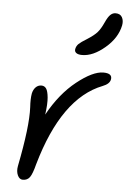

<svg xmlns="http://www.w3.org/2000/svg" viewBox="-55 -761 577 859"><g transform="rotate(5 234.0 -331.0)"><path d="M295.9 -521Q277.8 -521 269.3 -527.6Q260.7 -534.2 263.2 -545.9Q266.1 -559.6 275.9 -568.8Q285.6 -578.1 312 -594.2Q342.8 -613.8 356.7 -629.6Q370.6 -645.5 383.8 -674.8Q395.5 -700.7 406 -710.4Q416.5 -720.2 429.2 -720.2Q450.2 -720.2 458.5 -705.1Q466.8 -689.9 462.9 -668.9Q451.2 -611.3 397.9 -566.2Q344.7 -521 295.9 -521ZM80.1 58.1Q64.9 58.1 56.9 40.5Q48.8 22.9 53.2 -1Q89.4 -182.6 85 -268.1Q82.5 -305.2 86.9 -330.1Q90.8 -347.7 101.3 -358.4Q111.8 -369.1 127 -369.1Q140.6 -369.1 148.4 -357.9Q156.2 -346.7 158.9 -318.4Q161.6 -290 154.8 -241.2Q208 -337.9 279.3 -394.5Q350.6 -451.2 397.9 -451.2Q439.5 -451.2 434.1 -422.9Q430.2 -402.8 399.9 -391.1Q220.7 -321.3 133.8 -16.1Q122.6 27.8 111.6 43Q100.6 58.1 80.1 58.1Z"/></g></svg>

Font: Shantell Sans Irregular Bouncy
Style: Italic
Weight: 300
Italic angle: -11.31°
Designer: Stephen Nixon, Anya Danilova, Shantell Martin
Foundry: Arrow Type
Version: Version 1.006;[9816181b4]